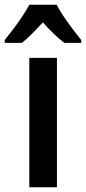

<svg xmlns="http://www.w3.org/2000/svg" viewBox="-57 -786 361 806"><path d="M182 0H66V-543H182ZM181 -766Q198 -733 227.5 -692Q257 -651 284 -618V-606H213Q169 -640 123 -692Q99 -666 76.5 -643.5Q54 -621 35 -606H-37V-618Q-20 -639 0 -665.5Q20 -692 37.5 -718.5Q55 -745 66 -766Z"/></svg>

Font: Noto Sans Ethiopic Condensed SemiBold
Style: Regular
Weight: 600
Width: 3
Designer: Monotype Design Team
Foundry: Monotype Imaging Inc.
Version: Version 2.102; ttfautohint (v1.8.4.7-5d5b)